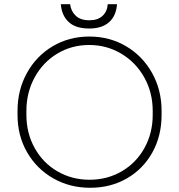

<svg xmlns="http://www.w3.org/2000/svg" viewBox="-20 -875 848 909"><path d="M63 -331V-350Q63 -449 107.5 -529.5Q152 -610 229.5 -656Q307 -702 403 -702Q499 -702 577 -656Q655 -610 700 -529.5Q745 -449 745 -350V-331Q745 -232 701.5 -153.5Q658 -75 581 -30.5Q504 14 407 14Q310 14 231.5 -31Q153 -76 108 -154.5Q63 -233 63 -331ZM703 -331V-350Q703 -437 663 -508.5Q623 -580 554 -621Q485 -662 402 -662Q319 -662 251 -621Q183 -580 144 -508.5Q105 -437 105 -350V-331Q105 -245 144 -174.5Q183 -104 251.5 -64Q320 -24 404 -24Q488 -24 556.5 -64Q625 -104 664 -174.5Q703 -245 703 -331ZM268 -855H312Q316 -822 338.5 -800.5Q361 -779 403 -779Q443 -779 465.5 -800Q488 -821 490 -855H534Q530 -800 496.5 -770Q463 -740 402 -740Q338 -740 305 -771Q272 -802 268 -855Z"/></svg>

Font: Bellota Light
Style: Regular
Weight: 300
Designer: Kemie Guaida
Foundry: Kemie Guaida
Version: Version 4.001